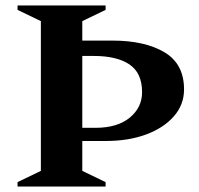

<svg xmlns="http://www.w3.org/2000/svg" viewBox="-20 -680 724 700"><path d="M44 0V-16L129 -57V-603L44 -644V-660H365V-644L280 -603V-532H390Q508 -532 579.5 -489.5Q651 -447 651 -354Q651 -298 613.5 -255.5Q576 -213 512 -189.5Q448 -166 366 -166H280V-57L365 -16V0ZM322 -476H280V-214H328Q408 -214 453 -251Q498 -288 498 -344Q498 -414 452 -445Q406 -476 322 -476Z"/></svg>

Font: Spectral SC
Style: Bold
Weight: 700
Designer: Jean-Baptiste Levee
Foundry: Production Type
Version: Version 2.001